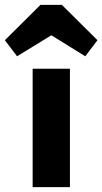

<svg xmlns="http://www.w3.org/2000/svg" viewBox="-80 -768 420 788"><path d="M54 0V-486H207V0ZM-10 -537 -60 -603 86 -748H174L320 -603L270 -537L73 -659H189Z"/></svg>

Font: Outfit-Bold
Style: Bold
Weight: 700
Designer: Rodrigo Fuenzalida
Foundry: fragTYPE
Version: Version 1.000